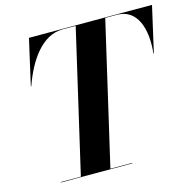

<svg xmlns="http://www.w3.org/2000/svg" viewBox="-108 -862 989 973"><g transform="rotate(-15 386.0 -375.0)"><path d="M93.5 -2.5V0H468.5V-2.5H354L526.5 -747.5H587.5C694.5 -747.5 729.5 -637 715.5 -510H718L772.5 -750H127L72.5 -510H75C119 -636 195.5 -747.5 302.5 -747.5H371.5L199 -2.5Z"/></g></svg>

Font: Bodoni* 72pt
Style: Bold Italic
Weight: 700
Italic angle: -13°
Version: Version 2.3